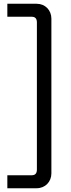

<svg xmlns="http://www.w3.org/2000/svg" viewBox="-20 -765 375 1020"><path d="M19 235H175C220 235 253 201 253 156V-666C253 -711 220 -745 175 -745H19V-676H149C167 -676 176 -666 176 -646V136C176 156 167 166 149 166H19Z"/></svg>

Font: Meta Space
Style: Regular
Weight: 400
Designer: Meta Pool / Florian Karsten
Foundry: Meta Pool / Florian Karsten
Version: Version 2.000;Glyphs 3.1.1 (3137)